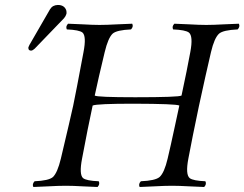

<svg xmlns="http://www.w3.org/2000/svg" viewBox="-20 -745 980 770"><path d="M211.9 -725.1Q237.8 -725.1 245.6 -704.1Q247.6 -696.8 246.6 -689.9Q243.7 -679.7 236.8 -671.9L119.1 -549.8Q111.3 -542.5 105 -542Q94.2 -542 93.8 -551.8Q93.8 -553.7 93.8 -555.2Q95.2 -559.6 98.1 -564.9L180.7 -708Q190.9 -724.6 211.9 -725.1ZM309.1 -108.9Q296.9 -45.4 313 -30.8Q326.2 -20 376 -18.1Q381.8 -6.3 371.1 4.9Q348.6 4.4 313.5 2.4Q271.5 0 244.1 0Q215.8 0 171.4 2.4Q135.3 4.4 113.8 4.9Q107.9 -6.8 118.7 -18.1Q175.3 -20.5 191.9 -34.7Q210.4 -51.8 224.1 -108.9Q263.7 -275.9 273.4 -320.8Q284.2 -371.6 314.9 -536.1Q327.1 -599.6 311 -614.3Q297.9 -625 248 -627Q242.2 -638.7 252.9 -649.9Q275.4 -649.4 310.1 -647.5Q352.1 -645 378.9 -645Q407.2 -645 452.6 -647.5Q489.3 -649.4 510.3 -649.9Q516.1 -638.2 505.4 -627Q448.7 -624.5 432.1 -610.4Q413.6 -593.3 399.9 -536.1Q374.5 -430.7 359.9 -361.8Q369.1 -355 522.5 -355Q696.8 -355 708 -361.8Q730.5 -466.3 743.2 -536.1Q755.4 -600.6 737.3 -614.7Q723.1 -625 674.3 -627Q668.5 -638.7 679.2 -649.9Q701.7 -649.4 736.8 -647.5Q779.8 -645 807.1 -645Q835.4 -645 880.4 -647.5Q917 -649.4 938 -649.9Q943.8 -638.2 933.1 -627Q875 -624.5 858.4 -609.9Q839.4 -592.3 826.2 -536.1Q806.2 -451.2 777.8 -319.8Q750.5 -189.9 735.4 -108.9Q723.1 -44.4 741.2 -30.3Q755.4 -20 803.7 -18.1Q809.6 -6.3 798.8 4.9Q776.9 4.4 740.7 2.4Q696.8 0 669.9 0Q641.6 0 597.2 2.4Q561 4.4 540 4.9Q534.2 -6.8 544.9 -18.1Q603 -20.5 620.1 -35.2Q639.2 -52.7 652.3 -108.9Q663.1 -153.8 681.2 -238.3Q693.4 -294.4 699.2 -321.8Q685.5 -328.6 516.1 -329.1Q369.6 -329.1 351.6 -321.8Q332.5 -233.9 309.1 -108.9Z"/></svg>

Font: Linux Libertine Display Slanted O
Style: Slanted
Weight: 400
Designer: Philipp H. Poll
Foundry: Philipp H. Poll
Version: Version 5.0.9